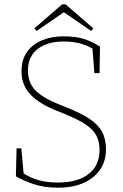

<svg xmlns="http://www.w3.org/2000/svg" viewBox="-20 -859 573 893"><path d="M249 14Q186 14 135.5 -3Q85 -20 54 -39L57 -169H79L90 -52Q125 -30 163.5 -20Q202 -10 249 -10Q341 -10 392 -49.5Q443 -89 443 -162Q443 -200 428.5 -228Q414 -256 378.5 -280Q343 -304 281 -329L246 -343Q164 -375 122 -419Q80 -463 80 -527Q80 -582 106 -618Q132 -654 176.5 -672Q221 -690 275 -690Q333 -690 371.5 -677.5Q410 -665 445 -642L443 -519H419L410 -633Q355 -666 276 -666Q200 -666 155 -631Q110 -596 110 -531Q110 -473 146 -437.5Q182 -402 251 -375L288 -360Q357 -333 397.5 -305.5Q438 -278 455.5 -244.5Q473 -211 473 -164Q473 -84 413 -35Q353 14 249 14ZM285 -839 414 -727 404 -715 277 -802 150 -715 140 -727 269 -839Z"/></svg>

Font: Source Serif 4 SmText ExtraLight
Style: Regular
Weight: 200
Designer: Frank Grießhammer
Foundry: Adobe
Version: Version 4.005;hotconv 1.1.0;makeotfexe 2.6.0